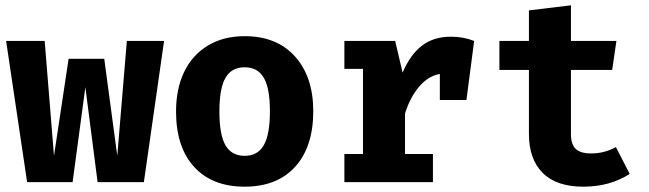

<svg xmlns="http://www.w3.org/2000/svg" viewBox="-20 -685 2440 722"><path d="M347 0 301 -357 253 0H82L3 -531H148L183 -99L238 -464H372L421 -99L457 -531H597L521 0Z M1158 -267Q1158 -133 1090 -58Q1022 17 900 17Q778 17 710 -57.5Q642 -132 642 -266Q642 -351 672.5 -414.5Q703 -478 761.5 -513.5Q820 -549 900 -549Q1021 -549 1089.5 -472.5Q1158 -396 1158 -267ZM805 -266Q805 -178 828 -138.5Q851 -99 900 -99Q949 -99 972 -139Q995 -179 995 -267Q995 -353 972 -392.5Q949 -432 900 -432Q851 -432 828 -392.5Q805 -353 805 -266Z M1763 -531 1734 -309H1634V-407Q1590 -399 1556 -359Q1522 -319 1503 -258V-106H1608V0H1275V-106H1345V-426H1275V-531H1466L1494 -412Q1523 -480 1567 -513.5Q1611 -547 1675 -547Q1723 -547 1763 -531Z M2174 17Q2072 17 2020.5 -35Q1969 -87 1969 -181V-422H1858V-531H1969V-646L2127 -665V-531H2298L2282 -422H2127V-181Q2127 -142 2145 -125Q2163 -108 2203 -108Q2253 -108 2296 -132L2348 -31Q2273 17 2174 17Z"/></svg>

Font: Fira Mono
Style: Bold
Weight: 700
Monospace: yes
Designer: Carrois Corporate & Edenspiekermann AG
Foundry: Carrois Corporate GbR & Edenspiekermann AG
Version: Version 3.206